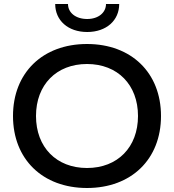

<svg xmlns="http://www.w3.org/2000/svg" viewBox="-20 -930 870 960"><path d="M415 10C637 10 785 -134 785 -350C785 -566 637 -710 415 -710C193 -710 45 -566 45 -350C45 -134 193 10 415 10ZM415 -90C262 -90 160 -194 160 -350C160 -506 262 -610 415 -610C568 -610 670 -506 670 -350C670 -194 568 -90 415 -90ZM576 -910H510C510 -867 472 -835 416 -835C358 -835 320 -867 320 -910H256C256 -828 320 -770 416 -770C512 -770 576 -828 576 -910Z"/></svg>

Font: Gully Medium
Style: Regular
Weight: 500
Designer: jaikishan Patel
Foundry: MagicType
Version: Version 1.000;Glyphs 3.2 (3242)